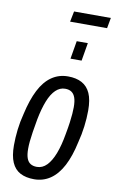

<svg xmlns="http://www.w3.org/2000/svg" viewBox="-97 -924 593 987"><g transform="rotate(10 199.5 -430.5)"><path d="M154 12Q111 12 81.5 -3.5Q52 -19 37 -53Q22 -87 22 -142Q22 -182 27 -224.5Q32 -267 43 -309Q60 -385 86 -436Q112 -487 149.5 -513Q187 -539 235 -539Q278 -539 307.5 -523Q337 -507 352 -473.5Q367 -440 367 -384Q367 -344 361.5 -300.5Q356 -257 345 -215Q329 -140 302.5 -89.5Q276 -39 238.5 -13.5Q201 12 154 12ZM157 -53Q186 -53 208.5 -76Q231 -99 247.5 -142Q264 -185 274 -244Q281 -281 284.5 -307.5Q288 -334 289.5 -353Q291 -372 291 -388Q291 -419 284.5 -437.5Q278 -456 265 -465Q252 -474 231 -474Q204 -474 182 -453Q160 -432 144 -391.5Q128 -351 117 -294Q110 -255 105.5 -226Q101 -197 99 -176Q97 -155 97 -137Q97 -107 103.5 -88.5Q110 -70 123.5 -61.5Q137 -53 157 -53ZM231 -631 247 -725H305L289 -631ZM196 -818 207 -873H399L389 -818Z"/></g></svg>

Font: Archivo ExtraCondensed
Style: Italic
Weight: 400
Width: 2
Italic angle: -10°
Designer: Hector Gatti
Foundry: Omnibus-Type
Version: Version 2.001